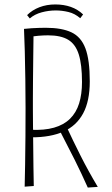

<svg xmlns="http://www.w3.org/2000/svg" viewBox="-20 -838 502 864"><path d="M122 -220 118 -254Q179 -251 223 -263.5Q267 -276 295 -303.5Q323 -331 336 -372.5Q349 -414 349 -469Q349 -547 334.5 -593Q320 -639 287 -659Q254 -679 196 -679Q176 -679 152.5 -677Q129 -675 102 -670L88 -708Q106 -710 123 -711Q140 -712 156 -712.5Q172 -713 186 -713Q258 -713 301.5 -692.5Q345 -672 364.5 -620Q384 -568 384 -472Q384 -383 354 -327.5Q324 -272 266 -246Q208 -220 122 -220ZM91 2Q92 -38 93 -97Q94 -156 94.5 -223Q95 -290 95 -352Q95 -415 94 -482Q93 -549 91.5 -608.5Q90 -668 88 -708L131 -698Q131 -687 130.5 -652Q130 -617 129.5 -570.5Q129 -524 128.5 -477Q128 -430 128 -395.5Q128 -361 128 -350Q128 -318 128.5 -274Q129 -230 129.5 -181Q130 -132 130.5 -85.5Q131 -39 132 -1ZM375 6Q347 -57 316 -119Q285 -181 250 -248L277 -273Q308 -206 342.5 -137.5Q377 -69 420 3ZM114 -755 102 -770Q125 -793 157.5 -805.5Q190 -818 229 -818Q267 -818 298.5 -807Q330 -796 354 -773L341 -756Q317 -777 288 -784Q259 -791 231 -791Q199 -791 167.5 -782.5Q136 -774 114 -755Z"/></svg>

Font: Truculenta Thin
Style: Regular
Weight: 250
Version: Version 1.002